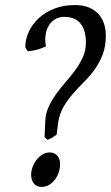

<svg xmlns="http://www.w3.org/2000/svg" viewBox="-20 -718 437 753"><path d="M215.8 -74.2Q215.8 -59.1 210.7 -43.2Q205.6 -27.3 196 -14.4Q186.5 -1.5 173.1 6.8Q159.7 15.1 143.1 15.1Q124.5 15.1 113.3 2Q102.1 -11.2 102.1 -33.2Q102.1 -47.4 107.7 -62.7Q113.3 -78.1 123 -90.8Q132.8 -103.5 146 -111.8Q159.2 -120.1 174.8 -120.1Q193.8 -120.1 204.8 -107.4Q215.8 -94.7 215.8 -74.2ZM395 -579.1Q395 -536.1 382.6 -503.9Q370.1 -471.7 351.1 -445.3Q332 -418.9 309.3 -396.5Q286.6 -374 265.9 -350.1Q245.1 -326.2 229.2 -299.1Q213.4 -272 208 -236.8L202.1 -189.9Q192.9 -183.1 185.5 -178.5Q178.2 -173.8 166 -169.9L154.8 -180.2L157.2 -236.8Q157.7 -269.5 169.9 -296.9Q182.1 -324.2 200 -349.1Q217.8 -374 238.3 -397.2Q258.8 -420.4 276.1 -444.3Q293.5 -468.3 305.2 -494.4Q316.9 -520.5 316.9 -550.8Q316.9 -599.6 295.7 -625.7Q274.4 -651.9 231.9 -651.9Q211.9 -651.9 196.3 -642.6Q180.7 -633.3 171.1 -617.4Q161.6 -601.6 158.7 -580.6Q155.8 -559.6 160.2 -536.1Q149.4 -531.2 140.9 -528.1Q132.3 -524.9 124.3 -522.7Q116.2 -520.5 107.9 -519.3Q99.6 -518.1 88.9 -517.1L79.1 -532.2Q79.1 -563.5 92.8 -593.3Q106.4 -623 131.8 -646.5Q157.2 -669.9 193.1 -684.1Q229 -698.2 273.9 -698.2Q305.2 -698.2 327.9 -689Q350.6 -679.7 365.5 -663.6Q380.4 -647.5 387.7 -625.7Q395 -604 395 -579.1Z"/></svg>

Font: Gentium Plus CyrE
Style: Italic
Weight: 400
Italic angle: -8°
Designer: J. Victor Gaultney, Annie Olsen, Iska Routamaa, Becca Hirsbrunner
Foundry: SIL International
Version: Version 5.000